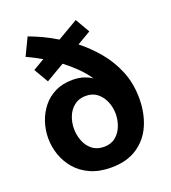

<svg xmlns="http://www.w3.org/2000/svg" viewBox="-151 -955 962 1077"><g transform="rotate(-20 329.5 -416.0)"><path d="M329 10Q258 10 205.5 -13.5Q153 -37 119 -76.5Q85 -116 68 -165Q51 -214 51 -265Q51 -314 66.5 -361Q82 -408 112 -445.5Q142 -483 186.5 -505Q231 -527 290 -527Q327 -527 356 -517.5Q385 -508 405 -494Q378 -534 342.5 -568.5Q307 -603 270 -631L159 -566L109 -652L177 -692Q139 -714 113.5 -726Q88 -738 88 -738L138 -842Q138 -842 160 -833.5Q182 -825 219 -808Q256 -791 300 -764L423 -836L473 -750L391 -702Q447 -658 496.5 -599.5Q546 -541 577 -466.5Q608 -392 608 -301Q608 -214 577.5 -143.5Q547 -73 484.5 -31.5Q422 10 329 10ZM330 -113Q372 -113 399.5 -135.5Q427 -158 440.5 -193Q454 -228 454 -265Q454 -303 440 -337.5Q426 -372 398.5 -394.5Q371 -417 330 -417Q288 -417 260 -394.5Q232 -372 218.5 -337.5Q205 -303 205 -265Q205 -228 218.5 -193Q232 -158 260 -135.5Q288 -113 330 -113Z"/></g></svg>

Font: Be Vietnam Pro
Style: Bold
Weight: 700
Designer: Lam Bao, Tony Le, Vietanh Nguyen
Foundry: Yellow Type Foundry
Version: Version 1.002; ttfautohint (v1.8.3)